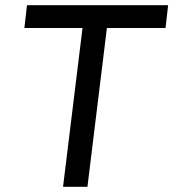

<svg xmlns="http://www.w3.org/2000/svg" viewBox="-20 -720 668 740"><path d="M84 -700H628L618 -612H392L317 0H223L298 -612H74Z"/></svg>

Font: Haskoy Medium
Style: Italic
Weight: 500
Designer: Ertekin Erdin
Foundry: Ertekin Erdin
Version: Version 2.000; ttfautohint (v1.8.4.7-5d5b)